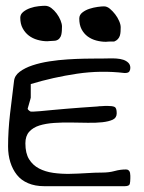

<svg xmlns="http://www.w3.org/2000/svg" viewBox="-20 -641 496 661"><path d="M7.8 -136.7Q7.8 -190.4 14.6 -249.5Q21.5 -308.6 28.3 -362.3Q30.3 -380.9 47.9 -394Q65.4 -407.2 91.8 -416Q118.2 -424.8 149.9 -429.7Q181.6 -434.6 212.4 -436.5Q243.2 -438.5 270.5 -439Q297.9 -439.5 314.5 -439.5Q320.3 -439.5 331.1 -439.5Q341.8 -439.5 354.5 -439.9Q367.2 -440.4 380.9 -439.5Q394.5 -438.5 404.8 -435.1Q415 -431.6 421.9 -424.8Q428.7 -418 428.7 -407.2Q428.7 -400.4 425.3 -395Q421.9 -389.6 409.2 -389.6Q327.1 -399.4 245.1 -387.2Q163.1 -375 85.9 -351.6Q85.9 -349.6 85.9 -341.8V-314.5Q85.9 -306.6 85.9 -304.7Q85.9 -302.7 84 -297.4Q82 -292 80.6 -285.6Q79.1 -279.3 77.1 -273.4Q75.2 -267.6 75.2 -266.6Q75.2 -264.6 79.1 -261.2Q83 -257.8 85.9 -256.8H95.7Q100.6 -256.8 118.2 -258.3Q135.7 -259.8 159.2 -262.2Q182.6 -264.6 209 -266.6Q235.4 -268.6 258.8 -270.5Q282.2 -272.5 300.3 -273.4Q318.4 -274.4 323.2 -275.4H327.1Q331.1 -275.4 335.4 -275.9Q339.8 -276.4 342.8 -276.4H349.6Q367.2 -276.4 374.5 -272.9Q381.8 -269.5 381.8 -251Q381.8 -235.4 368.2 -229Q354.5 -222.7 332.5 -220.2Q310.5 -217.8 282.2 -218.3Q253.9 -218.8 224.6 -219.2Q195.3 -219.7 166.5 -217.8Q137.7 -215.8 115.7 -209Q93.8 -202.1 80.6 -187.5Q67.4 -172.9 67.4 -147.5Q67.4 -113.3 80.1 -92.8Q92.8 -72.3 114.3 -61Q135.7 -49.8 163.1 -45.9Q190.4 -42 219.2 -42.5Q248 -43 277.3 -44.9Q306.6 -46.9 332 -46.9Q355.5 -46.9 374.5 -52.2Q393.6 -57.6 414.1 -57.6Q419.9 -57.6 423.3 -54.2Q426.8 -50.8 427.7 -45.9Q428.7 -41 428.7 -36.1V-27.3Q428.7 -15.6 426.8 -7.8Q424.8 0 409.2 0H132.8Q100.6 0 76.7 -10.3Q52.7 -20.5 38.1 -39.1Q23.4 -57.6 15.6 -82.5Q7.8 -107.4 7.8 -136.7ZM49.8 -580.1Q49.8 -591.8 60.1 -600.1Q70.3 -608.4 84.5 -613.3Q98.6 -618.2 112.8 -619.6Q127 -621.1 134.8 -621.1Q146.5 -621.1 156.7 -613.3Q167 -605.5 175.3 -594.2Q183.6 -583 188.5 -570.8Q193.4 -558.6 193.4 -549.8Q193.4 -542 192.9 -534.7Q192.4 -527.3 190.9 -521Q189.5 -514.6 184.6 -508.8Q179.7 -502.9 170.9 -501Q168.9 -501 165 -500.5Q161.1 -500 156.7 -500Q152.3 -500 148.4 -499.5Q144.5 -499 142.6 -499Q126 -499 108.9 -503.9Q91.8 -508.8 79.1 -518.6Q66.4 -528.3 58.1 -543.5Q49.8 -558.6 49.8 -580.1ZM252.9 -577.1Q252.9 -589.8 263.7 -598.1Q274.4 -606.4 288.1 -610.8Q301.8 -615.2 315.9 -617.2Q330.1 -619.1 337.9 -619.1Q348.6 -619.1 358.4 -610.8Q368.2 -602.5 376.5 -591.8Q384.8 -581.1 390.1 -568.8Q395.5 -556.6 395.5 -546.9Q395.5 -539.1 395 -531.7Q394.5 -524.4 392.6 -518.1Q390.6 -511.7 385.7 -506.3Q380.9 -501 373 -498Q371.1 -498 367.2 -498Q363.3 -498 358.9 -498Q354.5 -498 350.1 -497.6Q345.7 -497.1 344.7 -497.1Q328.1 -497.1 311.5 -501.5Q294.9 -505.9 281.7 -515.6Q268.6 -525.4 260.7 -540.5Q252.9 -555.7 252.9 -577.1Z"/></svg>

Font: Swanky and Moo Moo
Style: Regular
Weight: 400
Designer: Kimberly Geswein
Foundry: Kimberly Geswein
Version: Version 1.002 2001